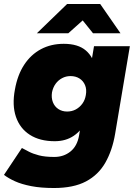

<svg xmlns="http://www.w3.org/2000/svg" viewBox="-49 -732 675 964"><path d="M222 212Q156 212 107.5 202.5Q59 193 26 178Q-7 163 -29 146L61 11Q76 19 96 29.5Q116 40 146.5 48Q177 56 224 56Q271 56 305 28.5Q339 1 348 -52L423 -500H603L529 -60Q515 23 480 84.5Q445 146 382.5 179Q320 212 222 212ZM226 -23Q151 -23 101 -55Q51 -87 31 -145.5Q11 -204 26 -283Q39 -356 72.5 -407Q106 -458 156.5 -485Q207 -512 271 -512Q343 -512 382 -478.5Q421 -445 431 -386.5Q441 -328 427 -251Q414 -179 387.5 -128Q361 -77 321 -50Q281 -23 226 -23ZM288 -172Q312 -172 331.5 -182.5Q351 -193 364.5 -211.5Q378 -230 382 -255Q387 -283 378 -304.5Q369 -326 350 -338Q331 -350 305 -350Q282 -350 262.5 -339.5Q243 -329 230 -311Q217 -293 212 -268Q208 -241 216.5 -219Q225 -197 244 -184.5Q263 -172 288 -172ZM136 -565 288 -712H453V-707L294 -565ZM418 -565 304 -707V-712H454L556 -565Z"/></svg>

Font: Figtree Light Black
Style: Italic
Weight: 900
Italic angle: -9.5°
Version: Version 2.000